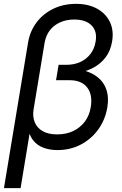

<svg xmlns="http://www.w3.org/2000/svg" viewBox="-29 -757 624 981"><path d="M-8.8 204.1 114.3 -539.1Q124 -597.7 157.7 -642.3Q191.4 -687 243.4 -712.2Q295.4 -737.3 359.9 -737.3Q421.9 -737.3 466.6 -712.9Q511.2 -688.5 532.2 -645.3Q553.2 -602.1 543.9 -545.9Q536.1 -496.6 508.8 -461.7Q481.4 -426.8 439.5 -406.7Q397.5 -386.7 345.2 -380.4L349.6 -405.8Q391.6 -401.9 426 -387.9Q460.4 -374 483.9 -349.9Q507.3 -325.7 517.1 -290.8Q526.9 -255.9 519.5 -209Q508.8 -145 473.1 -95.7Q437.5 -46.4 383.8 -18.3Q330.1 9.8 264.6 9.8Q225.1 9.8 193.1 -2.2Q161.1 -14.2 140.6 -39.8Q120.1 -65.4 113.8 -107.9L128.9 -115.2L76.2 204.1ZM263.2 -70.3Q308.6 -70.3 344.5 -87.2Q380.4 -104 404.1 -135.3Q427.7 -166.5 434.6 -209Q445.3 -272.9 416.3 -310.1Q387.2 -347.2 327.1 -347.2H257.3L270.5 -425.8H310.1Q349.6 -425.8 381.1 -440.2Q412.6 -454.6 433.1 -481.2Q453.6 -507.8 459.5 -544.4Q468.8 -596.7 439 -627Q409.2 -657.2 350.1 -657.2Q310.1 -657.2 278.1 -642.8Q246.1 -628.4 225.8 -602.3Q205.6 -576.2 199.2 -540L142.6 -198.2Q136.7 -162.1 148.2 -133.1Q159.7 -104 188.5 -87.2Q217.3 -70.3 263.2 -70.3Z"/></svg>

Font: Inter 24pt
Style: Italic
Weight: 400
Italic angle: -9.3988°
Designer: Rasmus Andersson
Foundry: rsms
Version: Version 4.001;git-66647c0bb